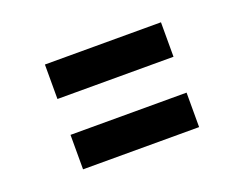

<svg xmlns="http://www.w3.org/2000/svg" viewBox="-61 -536 651 513"><g transform="rotate(-20 265.0 -280.0)"><path d="M100 -131H430V-229H100ZM100 -331H430V-429H100Z"/></g></svg>

Font: Grotesk 02 Mince
Style: Bold
Weight: 400
Designer: Frank Adebiaye, contributions by Jérémy Landes, Ariel Martín Pérez
Foundry: Velvetyne Type Foundry
Version: Version 3.000;Glyphs 3.1.2 (3150)